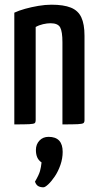

<svg xmlns="http://www.w3.org/2000/svg" viewBox="-20 -530 416 818"><path d="M41 0V-476Q60 -485 87 -492.5Q114 -500 143.5 -505Q173 -510 199 -510Q251 -510 282 -497.5Q313 -485 326.5 -456Q340 -427 340 -378V-18Q340 -9 335.5 -5.5Q331 -2 311.5 -1Q292 0 246 0V-350Q246 -395 236.5 -413Q227 -431 195 -431Q181 -431 163.5 -427Q146 -423 132 -415V-18Q132 -9 128 -5.5Q124 -2 105 -1Q86 0 41 0ZM165 268Q152 268 143 263Q134 258 129 244Q146 215 150.5 198.5Q155 182 157 162Q144 153 138.5 140Q133 127 133 109Q133 85 148 69Q163 53 187 53Q217 53 232 69Q247 85 247 117Q247 145 237.5 172.5Q228 200 213.5 221.5Q199 243 185.5 255.5Q172 268 165 268Z"/></svg>

Font: Yanone Kaffeesatz ExtraLight Medium
Style: Regular
Weight: 500
Version: Version 2.003